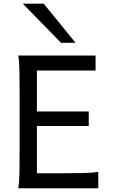

<svg xmlns="http://www.w3.org/2000/svg" viewBox="-20 -1011 606 1031"><path d="M178.2 -412.6H456.5V-334.5H178.2V-80.6H307.1Q379.4 -80.6 429 -81.8Q478.5 -83 507.8 -87.9V0H78.1Q83.5 -29.3 84.5 -84.7Q85.4 -140.1 85.4 -212.4V-500.5Q85.4 -572.8 84.5 -628.2Q83.5 -683.6 78.1 -712.9H493.2V-632.3H178.2ZM102.5 -991.2H214.8L385.7 -781.2H307.6Z"/></svg>

Font: Andika LitF DSA DSG
Style: Regular
Weight: 400
Designer: Victor Gaultney, Annie Olsen, Julie Remington, Don Collingsworth, Eric Hays, Becca Hirsbrunner
Foundry: SIL International
Version: Version 6.200 ; LitF DSA DSG; ttfautohint (v1.8.3.10-c5d8)